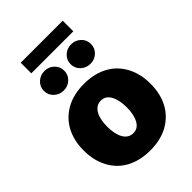

<svg xmlns="http://www.w3.org/2000/svg" viewBox="-262 -1024 1148 1148"><g transform="rotate(-45 312.5 -449.5)"><path d="M312.5 9.9Q266.3 9.9 227.6 0.4Q188.9 -9.2 157.7 -26.8Q126.4 -44.4 103 -69.1Q79.5 -93.8 63.6 -124.3Q29.8 -187.9 29.8 -271.3Q29.8 -315.3 38.9 -353Q47.9 -390.6 64.8 -421.3Q81.7 -452.1 105.8 -476Q130 -500 160.5 -517Q223.7 -552.6 312.5 -552.6Q359 -552.6 397.7 -543Q436.4 -533.4 467.5 -515.8Q498.6 -498.2 522 -473.5Q545.5 -448.9 561.4 -418.7Q595.2 -355.1 595.2 -271.3Q595.2 -226.9 586.1 -189.5Q577.1 -152 560.2 -121.3Q543.3 -90.6 519 -66.6Q494.7 -42.6 464.5 -25.6Q401.3 9.9 312.5 9.9ZM313.9 -134.9Q353.3 -134.9 373.9 -172.6Q394.9 -210.6 394.9 -272.7Q394.9 -334.5 373.9 -372.5Q353 -410.5 313.9 -410.5Q293 -410.5 277.2 -400.4Q261.4 -390.3 250.9 -372Q240.4 -353.7 235.3 -328.3Q230.1 -302.9 230.1 -272.7Q230.1 -242.9 235.3 -217.5Q240.4 -192.1 250.7 -173.8Q261 -155.5 276.8 -145.2Q292.6 -134.9 313.9 -134.9ZM490.1 -819.6H134.9V-909.1H490.1ZM200.3 -609.4Q163.7 -609.4 138.5 -633.5Q113.6 -657.3 113.6 -691.8Q113.6 -726.2 138.5 -750Q163.7 -774.1 200.3 -774.1Q235.4 -774.1 260.3 -750.4Q285.5 -726.9 285.5 -691.8Q285.5 -657 260.3 -632.8Q235.1 -609.4 200.3 -609.4ZM426.1 -609.4Q389.6 -609.4 364.3 -633.5Q339.5 -657.3 339.5 -691.8Q339.5 -726.2 364.3 -750Q389.6 -774.1 426.1 -774.1Q461.3 -774.1 486.2 -750.4Q511.4 -726.9 511.4 -691.8Q511.4 -657 486.2 -632.8Q460.9 -609.4 426.1 -609.4Z"/></g></svg>

Font: Linik Sans Black
Style: Regular
Weight: 900
Designer: Fonts by Rasmus Andersson / Changes by Cristiano Sobral with parts from Marc Monis
Foundry: rsms
Version: Version 3.020; ttfautohint (v1.6)